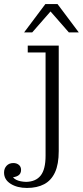

<svg xmlns="http://www.w3.org/2000/svg" viewBox="-109 -722 409 948"><path d="M116 47V-463H28V-497H181V24ZM-43 83Q-27 83 -16 92Q-5 101 -5 117Q-5 136 -19.5 145Q-34 154 -58 154L-52 138Q-47 157 -28.5 166Q-10 175 20 176L24 206Q-24 206 -56.5 185.5Q-89 165 -89 130Q-89 110 -76.5 96.5Q-64 83 -43 83ZM20 176Q68 175 92 144.5Q116 114 116 47L181 24Q181 89 162.5 129Q144 169 109 187.5Q74 206 24 206ZM10 -562 115 -702H175L280 -562H231L126 -682H155L50 -562Z"/></svg>

Font: Montagu Slab 144pt Light
Style: Regular
Weight: 300
Designer: Florian Karsten
Foundry: Florian Karsten
Version: Version 1.000